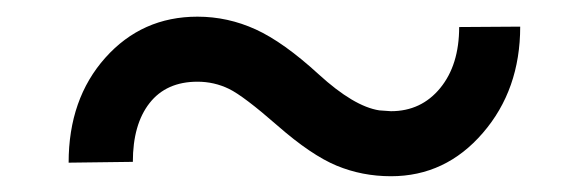

<svg xmlns="http://www.w3.org/2000/svg" viewBox="-20 -412 720 235"><path d="M616.7 -379.4Q616.7 -302.2 571 -249.3Q525.4 -196.3 458.5 -196.3Q423.3 -196.3 392.1 -209.2Q360.8 -222.2 319.6 -258.3Q278.3 -294.4 260.3 -303.2Q242.2 -312 221.7 -312Q183.6 -312 163.1 -285.9Q142.6 -259.8 142.6 -213.9L64 -212.9Q64 -291 108.9 -341.3Q153.8 -391.6 221.7 -391.6Q258.8 -391.6 293 -376Q327.1 -360.4 370.1 -321Q413.1 -281.7 444.3 -276.9L458.5 -275.9Q495.6 -275.9 518.8 -304.2Q542 -332.5 542 -378.9Z"/></svg>

Font: Vazir FD
Style: FD
Weight: 400
Foundry: Based on Dejavu fonts, by Saber Rastikerdar
Version: Version 26.0.0